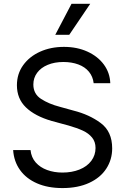

<svg xmlns="http://www.w3.org/2000/svg" viewBox="-20 -959 647 992"><path d="M439.5 -588.4C453.1 -571.8 461.3 -552.1 463.9 -529.3H549.8C548.5 -565.1 537.4 -597.2 516.6 -625.5C495.8 -653.8 467.4 -676.1 431.6 -692.4C395.8 -708.7 355.5 -716.8 310.5 -716.8C265 -716.8 223.8 -708.5 187 -691.9C150.2 -675.3 121.1 -652 99.6 -622.1C78.1 -592.1 67.4 -557.6 67.4 -518.6C67.4 -472.3 82.8 -434.2 113.8 -404.3C144.7 -374.3 189.1 -350.9 247.1 -334L334 -310.5C363.3 -302.1 387.9 -293.3 407.7 -284.2C427.6 -275.1 443.5 -263.2 455.6 -248.5C467.6 -233.9 473.6 -215.8 473.6 -194.3C473.6 -169.6 466.3 -147.5 451.7 -127.9C437 -108.4 416.7 -93.4 390.6 -83C364.6 -72.6 335.3 -67.4 302.7 -67.4C274.1 -67.4 247.7 -71.8 223.6 -80.6C199.5 -89.4 179.9 -102.4 164.6 -119.6C149.3 -136.9 140.3 -158.2 137.7 -183.6H47.9C50.5 -144.5 62.3 -110.2 83.5 -80.6C104.7 -50.9 134 -28 171.4 -11.7C208.8 4.6 252.6 12.7 302.7 12.7C356.1 12.7 402.2 3.7 440.9 -14.2C479.7 -32.1 509.1 -56.6 529.3 -87.9C549.5 -119.1 559.6 -154 559.6 -192.4C559.6 -250.3 539.9 -293.9 500.5 -323.2C461.1 -352.5 414.1 -374 359.4 -387.7L289.1 -407.2C251.3 -417 219.1 -430.5 192.4 -447.8C165.7 -465 152.3 -489.9 152.3 -522.5C152.3 -545.2 158.9 -565.4 171.9 -583C184.9 -600.6 203.1 -614.3 226.6 -624C250 -633.8 277 -638.7 307.6 -638.7C336.3 -638.7 362 -634.4 384.8 -626C407.6 -617.5 425.8 -605 439.5 -588.4ZM349.6 -939.5 265.6 -779.3H337.9L446.3 -939.5Z"/></svg>

Font: Pretendard Variable
Style: Regular
Weight: 400
Designer: Base glyphs from Inter by Rasmus Andersson; Hangeul glyphs from Noto Sans CJK(Source Han Sans) by Jang Soo-young and Kan
Foundry: Kil Hyung-jin
Version: Version 1.309;Glyphs 3.2 (3225)